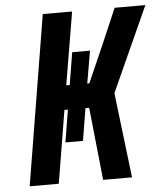

<svg xmlns="http://www.w3.org/2000/svg" viewBox="-53 -782 712 828"><g transform="rotate(-5 303.5 -367.5)"><path d="M42 0 163 -735H290L237 -420H252L275 -560H352L328 -420H337L413 -593L474 -735H607L441 -368L485 0H360L327 -315H311L288 -175H212L235 -315H220L168 0Z"/></g></svg>

Font: Iosevka SS04 XBd Ex Obl
Style: Regular
Weight: 800
Width: 7
Italic angle: -9°
Monospace: yes
Designer: Belleve Invis
Foundry: Belleve Invis
Version: Version 19.0.0; ttfautohint (v1.8.4)